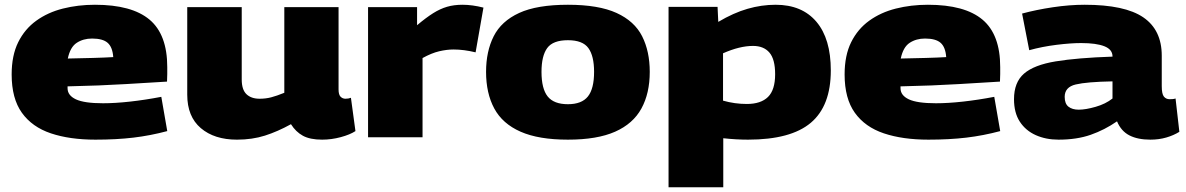

<svg xmlns="http://www.w3.org/2000/svg" viewBox="-20 -577 4983 807"><path d="M381 10Q273 10 194 -16.5Q115 -43 72 -103Q29 -163 29 -264Q29 -344 56.5 -399.5Q84 -455 132.5 -490Q181 -525 244.5 -541Q308 -557 379 -557Q534 -557 608.5 -494.5Q683 -432 683 -295Q683 -284 683 -266Q683 -248 682 -234Q614 -230 507.5 -223.5Q401 -217 264 -214Q264 -211 264 -206Q264 -176 299 -159.5Q334 -143 413 -143Q464 -143 527 -150Q590 -157 658 -170L683 -26Q612 -7 540.5 1.5Q469 10 381 10ZM265 -331Q319 -332 371.5 -333.5Q424 -335 456 -337Q453 -379 432.5 -397Q412 -415 367 -415Q330 -415 302.5 -397Q275 -379 265 -331Z M976 10Q881 10 824 -38.5Q767 -87 767 -179V-547H996V-243Q996 -200 1016 -181Q1036 -162 1071 -162Q1097 -162 1120 -168Q1143 -174 1175 -187V-547H1403V-201Q1403 -179 1411.5 -170.5Q1420 -162 1432 -162Q1445 -162 1455 -166L1474 -26Q1451 -11 1412 -0.5Q1373 10 1334 10Q1283 10 1253 -6.5Q1223 -23 1203 -55Q1147 -24 1093.5 -7Q1040 10 976 10Z M1733 -547V-471Q1771 -503 1800.5 -521.5Q1830 -540 1859 -548.5Q1888 -557 1924 -557Q1965 -557 2012 -545L1979 -357Q1954 -363 1931 -366Q1908 -369 1886 -369Q1858 -369 1826 -361.5Q1794 -354 1756 -333V0H1527V-547Z M2023 -275Q2023 -361 2055 -424.5Q2087 -488 2162 -522.5Q2237 -557 2367 -557Q2496 -557 2571.5 -522.5Q2647 -488 2679 -424.5Q2711 -361 2711 -275Q2711 -185 2676 -121Q2641 -57 2565.5 -23.5Q2490 10 2367 10Q2244 10 2168 -23.5Q2092 -57 2057.5 -121Q2023 -185 2023 -275ZM2256 -275Q2256 -204 2282 -171.5Q2308 -139 2367 -139Q2425 -139 2451 -171.5Q2477 -204 2477 -275Q2477 -342 2453 -375Q2429 -408 2367 -408Q2304 -408 2280 -375Q2256 -342 2256 -275Z M2790 210V-548H2996L2999 -485Q3063 -523 3122 -540Q3181 -557 3240 -557Q3351 -557 3411.5 -485.5Q3472 -414 3472 -281Q3472 -132 3388 -61Q3304 10 3124 10Q3074 10 3020 4V210ZM3119 -140Q3178 -140 3208 -169.5Q3238 -199 3238 -265Q3238 -328 3214 -356Q3190 -384 3145 -384Q3089 -384 3019 -353V-154Q3068 -140 3119 -140Z M3882 10Q3774 10 3695 -16.5Q3616 -43 3573 -103Q3530 -163 3530 -264Q3530 -344 3557.5 -399.5Q3585 -455 3633.5 -490Q3682 -525 3745.5 -541Q3809 -557 3880 -557Q4035 -557 4109.5 -494.5Q4184 -432 4184 -295Q4184 -284 4184 -266Q4184 -248 4183 -234Q4115 -230 4008.5 -223.5Q3902 -217 3765 -214Q3765 -211 3765 -206Q3765 -176 3800 -159.5Q3835 -143 3914 -143Q3965 -143 4028 -150Q4091 -157 4159 -170L4184 -26Q4113 -7 4041.5 1.5Q3970 10 3882 10ZM3766 -331Q3820 -332 3872.5 -333.5Q3925 -335 3957 -337Q3954 -379 3933.5 -397Q3913 -415 3868 -415Q3831 -415 3803.5 -397Q3776 -379 3766 -331Z M4242 -160Q4242 -231 4284 -267.5Q4326 -304 4417 -319Q4508 -334 4656 -339V-340Q4656 -369 4622 -382.5Q4588 -396 4524 -396Q4480 -396 4420 -388.5Q4360 -381 4306 -366L4276 -520Q4335 -536 4405 -546.5Q4475 -557 4539 -557Q4708 -557 4785.5 -504Q4863 -451 4863 -343V-215Q4863 -182 4872 -171Q4881 -160 4896 -160Q4902 -160 4908.5 -160.5Q4915 -161 4921 -163L4937 -23Q4913 -8 4882 1Q4851 10 4815 10Q4762 10 4727 -8Q4692 -26 4675 -67Q4623 -31 4564.5 -10.5Q4506 10 4429 10Q4376 10 4333.5 -9Q4291 -28 4266.5 -65.5Q4242 -103 4242 -160ZM4455 -170Q4455 -141 4471 -128.5Q4487 -116 4514 -116Q4543 -116 4585 -128Q4627 -140 4656 -163V-235Q4548 -233 4501.5 -222Q4455 -211 4455 -170Z"/></svg>

Font: Georama Extended ExtraBold
Style: Regular
Weight: 800
Width: 7
Designer: Jean-Baptiste Levee
Foundry: Production Type
Version: Version 1.000